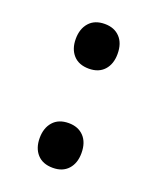

<svg xmlns="http://www.w3.org/2000/svg" viewBox="-102 -548 512 626"><g transform="rotate(20 154.5 -235.5)"><path d="M82 -407Q82 -442 101 -463.5Q120 -485 155 -485Q188 -485 207.5 -464.5Q227 -444 227 -407Q227 -372 208 -351Q189 -330 155 -330Q120 -330 101 -351Q82 -372 82 -407ZM82 -63Q82 -98 101 -119.5Q120 -141 155 -141Q188 -141 207.5 -120.5Q227 -100 227 -63Q227 -28 208 -7Q189 14 155 14Q120 14 101 -7Q82 -28 82 -63Z"/></g></svg>

Font: Andada Pro ExtraBold
Style: Regular
Weight: 800
Designer: Carolina Giovagnoli
Foundry: Huerta Tipografica
Version: Version 3.005; ttfautohint (v1.8.4)